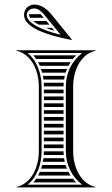

<svg xmlns="http://www.w3.org/2000/svg" viewBox="-20 -820 490 840"><path d="M111.7 -742H171.8C166.8 -748 162.1 -753.5 157.6 -758H107.4C107.1 -757 107 -756 107 -755C107 -751 108.6 -746.6 111.7 -742ZM125.2 -728C131.7 -722.7 140.1 -717.3 150.1 -712H196.2C191.9 -717.3 187.5 -722.7 183.2 -728ZM180.9 -698C192 -693.6 204.3 -689.4 217.8 -685.4C214.4 -689.6 211 -693.8 207.6 -698ZM294 -645 295 -646 209.3 -751.7C187.2 -779 161.9 -800 130 -800C105.2 -800 85 -779.8 85 -755C85 -700.5 184.1 -665.5 294 -645ZM245 -667.7C156 -689.6 97 -721.3 97 -755C97 -770.5 111.8 -783 130 -783C151.3 -783 166.9 -764 183 -744.1ZM172 -202H258V-218H172ZM172 -188V-172H258V-188ZM172 -428V-412H258V-428ZM172 -398V-382H258V-398ZM172 -368V-352H258V-368ZM172 -338V-322H258V-338ZM172 -308V-292H258V-308ZM172 -278V-262H258V-278ZM172 -248V-232H258V-248ZM137.9 -562H299.1C303.4 -567.5 308.1 -572.9 313.1 -578H125.6C130 -572.9 134.1 -567.6 137.9 -562ZM146.4 -548C149.3 -542.8 151.8 -537.5 154.2 -532H279.7C282.5 -537.5 285.6 -542.8 289 -548ZM159.6 -518C161.4 -512.8 163 -507.4 164.4 -502H267.3C269 -507.4 270.9 -512.8 273.1 -518ZM167.5 -488C168.5 -482.7 169.4 -477.4 170.1 -472H260.4C261.2 -477.4 262.2 -482.8 263.4 -488ZM171.4 -458C171.8 -452.7 172 -447.4 172 -442H258C258.1 -447.4 258.3 -452.7 258.7 -458ZM272.9 -82C270.7 -87.2 268.8 -92.6 267.1 -98H164.4C163 -92.6 161.4 -87.2 159.6 -82ZM279.5 -68H154.3C151.9 -62.5 149.3 -57.2 146.5 -52H288.9C285.5 -57.2 282.3 -62.5 279.5 -68ZM299 -38H138C134.2 -32.4 130.1 -27 125.7 -22H313.1C308.1 -27.2 303.4 -32.5 299 -38ZM258 -158H172C172 -152.6 171.8 -147.3 171.4 -142H258.7C258.3 -147.3 258.1 -152.6 258 -158ZM260.3 -128H170.1C169.4 -122.6 168.6 -117.3 167.5 -112H263.3C262.1 -117.2 261.1 -122.6 260.3 -128ZM162 -160V-440C162 -500.8 140.1 -557 100.6 -588H339.4C292.4 -551.2 268 -499.9 268 -440V-160C268 -100.1 292.4 -48.8 339.4 -12H100.6C141.2 -43.8 162 -99.7 162 -160ZM150 -160C150 -82.9 113.7 -15.5 52 -2V0H398V-2C336.3 -15.5 300 -82.9 300 -160V-440C300 -517.1 336.3 -584.5 398 -598V-600H52V-598C113.7 -584.5 150 -517.1 150 -440Z"/></svg>

Font: SortefaxS02
Style: Medium
Weight: 500
Designer: gluk
Foundry: gluk
Version: Version 0.261